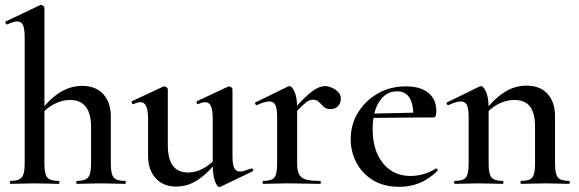

<svg xmlns="http://www.w3.org/2000/svg" viewBox="-20 -745 2345 778"><path d="M23 0Q20 0 20 -6Q20 -12 23 -12Q56 -12 68 -26Q80 -40 80 -81V-592Q80 -627 73.5 -642.5Q67 -658 50 -658Q35 -658 9 -646Q6 -645 3 -650.5Q0 -656 3 -658L142 -724Q144 -725 144.5 -725Q145 -725 146 -725Q151 -725 155.5 -721Q160 -717 160 -714V-81Q160 -40 171.5 -26Q183 -12 217 -12Q221 -12 221 -6Q221 0 217 0Q198 0 173.5 -1Q149 -2 120 -2Q92 -2 67 -1Q42 0 23 0ZM292 0Q289 0 289 -6Q289 -12 292 -12Q325 -12 337 -26Q349 -40 349 -81V-230Q349 -340 263 -340Q231 -340 197 -322Q163 -304 142 -273L137 -285Q175 -339 219 -368Q263 -397 313 -397Q368 -397 398.5 -363.5Q429 -330 429 -274V-81Q429 -40 440.5 -26Q452 -12 486 -12Q490 -12 490 -6Q490 0 486 0Q467 0 442.5 -1Q418 -2 389 -2Q361 -2 336 -1Q311 0 292 0Z M694 11Q641 11 610.5 -23Q580 -57 580 -114V-263Q580 -298 572.5 -314.5Q565 -331 549 -331Q537 -331 521 -323Q517 -322 514.5 -328Q512 -334 515 -335L641 -394Q644 -395 646 -395Q650 -395 655 -391Q660 -387 660 -384V-157Q660 -101 680.5 -73.5Q701 -46 743 -46Q775 -46 807.5 -64.5Q840 -83 861 -113L867 -101Q829 -49 786 -19Q743 11 694 11ZM922 -384V-113Q922 -79 929 -64.5Q936 -50 953 -50Q961 -50 972 -53.5Q983 -57 998 -62Q1002 -64 1005 -58.5Q1008 -53 1004 -51L873 12Q871 13 869 13Q860 13 851 -11Q842 -35 842 -79V-263Q842 -298 835 -314.5Q828 -331 811 -331Q799 -331 783 -323Q779 -322 777 -328Q775 -334 778 -335L904 -394Q906 -395 908 -395Q913 -395 917.5 -391Q922 -387 922 -384Z M1161 -271 1154 -283Q1192 -328 1218.5 -352.5Q1245 -377 1263 -386.5Q1281 -396 1297 -396Q1318 -396 1339.5 -381.5Q1361 -367 1361 -345Q1361 -327 1350 -315Q1339 -303 1319 -303Q1301 -303 1291 -313Q1281 -323 1272 -332Q1263 -341 1247 -341Q1239 -341 1230 -336.5Q1221 -332 1205 -317Q1189 -302 1161 -271ZM1047 0Q1044 0 1044 -6Q1044 -12 1047 -12Q1081 -12 1092 -26Q1103 -40 1103 -81V-272Q1103 -304 1096 -319Q1089 -334 1071 -334Q1062 -334 1049 -330Q1036 -326 1021 -319Q1017 -318 1014.5 -323.5Q1012 -329 1015 -330L1146 -394Q1151 -396 1153 -396Q1163 -396 1173.5 -373Q1184 -350 1184 -306V-81Q1184 -54 1192 -38.5Q1200 -23 1220 -17.5Q1240 -12 1276 -12Q1280 -12 1280 -6Q1280 0 1276 0Q1250 0 1216.5 -1Q1183 -2 1144 -2Q1117 -2 1091.5 -1Q1066 0 1047 0Z M1599 12Q1535 12 1491 -15Q1447 -42 1424 -86.5Q1401 -131 1401 -181Q1401 -240 1430.5 -288.5Q1460 -337 1510.5 -366Q1561 -395 1625 -395Q1684 -395 1716 -368.5Q1748 -342 1748 -296Q1748 -285 1746 -277Q1744 -269 1737 -269H1654Q1657 -317 1641 -346Q1625 -375 1589 -375Q1544 -375 1517 -333.5Q1490 -292 1490 -222Q1490 -165 1508.5 -122.5Q1527 -80 1561.5 -56Q1596 -32 1644 -32Q1669 -32 1696 -39.5Q1723 -47 1746 -62Q1748 -64 1751.5 -60Q1755 -56 1753 -53Q1717 -18 1679 -3Q1641 12 1599 12ZM1461 -267 1460 -284 1682 -289V-269Z M2092 0Q2089 0 2089 -6Q2089 -12 2092 -12Q2126 -12 2137 -26Q2148 -40 2148 -81V-231Q2148 -287 2127.5 -313.5Q2107 -340 2063 -340Q2031 -340 1997.5 -322.5Q1964 -305 1942 -274L1937 -286Q1976 -339 2019.5 -368.5Q2063 -398 2113 -398Q2169 -398 2199 -364.5Q2229 -331 2229 -274V-81Q2229 -40 2240.5 -26Q2252 -12 2286 -12Q2289 -12 2289 -6Q2289 0 2286 0Q2267 0 2242 -1Q2217 -2 2189 -2Q2162 -2 2136.5 -1Q2111 0 2092 0ZM1823 0Q1820 0 1820 -6Q1820 -12 1823 -12Q1857 -12 1868 -26Q1879 -40 1879 -81V-272Q1879 -304 1872 -319Q1865 -334 1847 -334Q1838 -334 1825 -330Q1812 -326 1797 -319Q1793 -318 1790.5 -323.5Q1788 -329 1791 -330L1922 -394Q1927 -396 1929 -396Q1939 -396 1949.5 -373Q1960 -350 1960 -306V-81Q1960 -40 1971.5 -26Q1983 -12 2017 -12Q2020 -12 2020 -6Q2020 0 2017 0Q1998 0 1973 -1Q1948 -2 1920 -2Q1893 -2 1867.5 -1Q1842 0 1823 0Z"/></svg>

Font: Cormorant SemiBold
Style: Regular
Weight: 600
Designer: Christian Thalmann (Catharsis Fonts)
Foundry: Catharsis Fonts
Version: Version 4.000